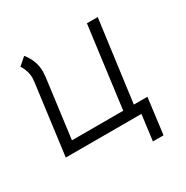

<svg xmlns="http://www.w3.org/2000/svg" viewBox="-153 -642 878 908"><g transform="rotate(-30 286.5 -187.5)"><path d="M30 0 80 -382Q82 -396 82 -403Q82 -444 59 -479L100 -515Q140 -466 140 -406Q140 -398 138 -378L96 -56H376L434 -500H493L434 -56H508L483 140H425L443 0Z"/></g></svg>

Font: Bellota
Style: Italic
Weight: 400
Italic angle: -7.5°
Designer: Kemie Guaida
Foundry: Kemie Guaida
Version: Version 4.001